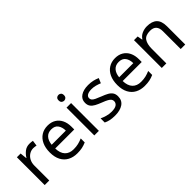

<svg xmlns="http://www.w3.org/2000/svg" viewBox="129 -1673 2618 2618"><g transform="rotate(-45 1438.0 -363.5)"><path d="M335 -546Q350 -546 367.5 -544.5Q385 -543 398 -540L387 -459Q374 -462 358.5 -464Q343 -466 329 -466Q288 -466 252 -443.5Q216 -421 194.5 -380.5Q173 -340 173 -286V0H85V-536H157L167 -438H171Q197 -482 238 -514Q279 -546 335 -546Z M685 -546Q754 -546 803.5 -516Q853 -486 879.5 -431.5Q906 -377 906 -304V-251H539Q541 -160 585.5 -112.5Q630 -65 710 -65Q761 -65 800.5 -74.5Q840 -84 882 -102V-25Q841 -7 801 1.5Q761 10 706 10Q630 10 571.5 -21Q513 -52 480.5 -113.5Q448 -175 448 -264Q448 -352 477.5 -415Q507 -478 560.5 -512Q614 -546 685 -546ZM684 -474Q621 -474 584.5 -433.5Q548 -393 541 -321H814Q813 -389 782 -431.5Q751 -474 684 -474Z M1087 -737Q1107 -737 1122.5 -723.5Q1138 -710 1138 -681Q1138 -653 1122.5 -639Q1107 -625 1087 -625Q1065 -625 1050 -639Q1035 -653 1035 -681Q1035 -710 1050 -723.5Q1065 -737 1087 -737ZM1130 -536V0H1042V-536Z M1649 -148Q1649 -70 1591 -30Q1533 10 1435 10Q1379 10 1338.5 1Q1298 -8 1267 -24V-104Q1299 -88 1344.5 -74.5Q1390 -61 1437 -61Q1504 -61 1534 -82.5Q1564 -104 1564 -140Q1564 -160 1553 -176Q1542 -192 1513.5 -208Q1485 -224 1432 -244Q1380 -264 1343 -284Q1306 -304 1286 -332Q1266 -360 1266 -404Q1266 -472 1321.5 -509Q1377 -546 1467 -546Q1516 -546 1558.5 -536.5Q1601 -527 1638 -510L1608 -440Q1574 -454 1537 -464Q1500 -474 1461 -474Q1407 -474 1378.5 -456.5Q1350 -439 1350 -409Q1350 -387 1363 -371.5Q1376 -356 1406.5 -341.5Q1437 -327 1488 -307Q1539 -288 1575 -268Q1611 -248 1630 -219.5Q1649 -191 1649 -148Z M1986 -546Q2055 -546 2104.5 -516Q2154 -486 2180.5 -431.5Q2207 -377 2207 -304V-251H1840Q1842 -160 1886.5 -112.5Q1931 -65 2011 -65Q2062 -65 2101.5 -74.5Q2141 -84 2183 -102V-25Q2142 -7 2102 1.5Q2062 10 2007 10Q1931 10 1872.5 -21Q1814 -52 1781.5 -113.5Q1749 -175 1749 -264Q1749 -352 1778.5 -415Q1808 -478 1861.5 -512Q1915 -546 1986 -546ZM1985 -474Q1922 -474 1885.5 -433.5Q1849 -393 1842 -321H2115Q2114 -389 2083 -431.5Q2052 -474 1985 -474Z M2601 -546Q2697 -546 2746 -499.5Q2795 -453 2795 -349V0H2708V-343Q2708 -472 2588 -472Q2499 -472 2465 -422Q2431 -372 2431 -278V0H2343V-536H2414L2427 -463H2432Q2458 -505 2504 -525.5Q2550 -546 2601 -546Z"/></g></svg>

Font: Noto Sans Historical
Style: Regular
Weight: 400
Designer: Monotype Design Team
Foundry: Monotype Imaging Inc.
Version: Version 2.013; ttfautohint (v1.8.4.7-5d5b)